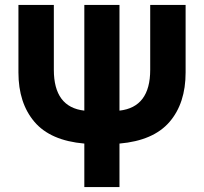

<svg xmlns="http://www.w3.org/2000/svg" viewBox="-20 -559 830 781"><path d="M466 202H323V25Q185 13 120 -63.5Q55 -140 55 -264V-539H199V-275Q199 -123 323 -109V-539H466V-109Q591 -123 591 -275V-539H735V-264Q735 -139 669.5 -63Q604 13 466 25Z"/></svg>

Font: Repo
Style: Bold
Weight: 700
Designer: Stefan Peev
Foundry: Context Ltd
Version: Version 001.000